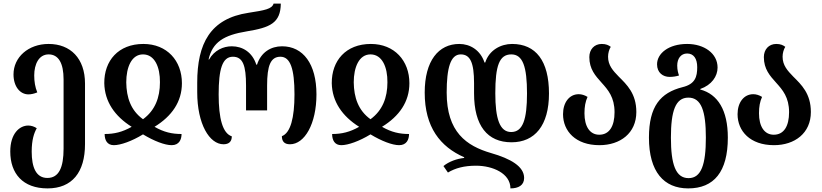

<svg xmlns="http://www.w3.org/2000/svg" viewBox="-20 -793 4565 1066"><path d="M244 253C380 253 452 164 452 7V-329C452 -469 371 -549 250 -549C137 -549 55 -475 55 -380C55 -313 91 -269 138 -269C153 -269 170 -273 187 -280C175 -309 170 -340 170 -374C170 -437 196 -491 250 -491C305 -491 333 -442 333 -352V32C333 137 307 195 243 195C180 195 156 136 156 49C156 -17 169 -54 184 -81C171 -90 154 -96 137 -96C88 -96 37 -51 37 48C37 171 107 253 244 253Z M612 13C649 13 712 -9 774 -47C835 -10 895 13 933 13C975 13 988 -19 988 -49C935 -49 890 -59 838 -89C934 -148 990 -228 990 -331C990 -456 907 -549 776 -549C637 -549 558 -456 559 -331C561 -229 617 -148 711 -89C660 -60 615 -49 561 -49C561 -15 575 13 612 13ZM774 -131C706 -180 682 -252 681 -336C681 -419 710 -491 774 -491C839 -491 869 -420 868 -336C868 -251 841 -180 774 -131Z M1221 8C1251 8 1267 -7 1267 -36C1216 -53 1194 -135 1194 -269C1194 -408 1214 -478 1273 -478C1329 -478 1346 -428 1346 -318V-180H1463V-318C1463 -428 1482 -478 1537 -478C1592 -478 1615 -411 1615 -269C1615 -139 1593 -55 1545 -37C1545 -9 1558 8 1590 8C1671 8 1737 -105 1737 -269C1737 -438 1663 -536 1546 -536C1484 -536 1429 -503 1407 -434H1403C1381 -503 1327 -536 1267 -536C1220 -536 1170 -514 1141 -463H1138C1160 -559 1222 -598 1351 -619C1479 -640 1538 -665 1539 -773H1499C1490 -743 1451 -736 1360 -722C1147 -690 1075 -551 1075 -334V-281C1075 -104 1143 8 1221 8Z M1875 13C1912 13 1975 -9 2037 -47C2098 -10 2158 13 2196 13C2238 13 2251 -19 2251 -49C2198 -49 2153 -59 2101 -89C2197 -148 2253 -228 2253 -331C2253 -456 2170 -549 2039 -549C1900 -549 1821 -456 1822 -331C1824 -229 1880 -148 1974 -89C1923 -60 1878 -49 1824 -49C1824 -15 1838 13 1875 13ZM2037 -131C1969 -180 1945 -252 1944 -336C1944 -419 1973 -491 2037 -491C2102 -491 2132 -420 2131 -336C2131 -251 2104 -180 2037 -131Z M2820 -3C2949 -3 3028 -96 3028 -274C3028 -455 2955 -549 2823 -549C2761 -549 2696 -515 2674 -446H2670C2647 -515 2590 -549 2530 -549C2415 -549 2338 -456 2338 -279C2338 -86 2425 22 2557 80V84C2517 88 2472 104 2442 129L2467 165C2508 140 2558 127 2623 127C2716 127 2814 170 2814 253C2858 253 2890 236 2890 195C2890 131 2815 88 2707 57C2569 17 2460 -60 2460 -279C2460 -415 2481 -491 2538 -491C2591 -491 2612 -445 2612 -331V-275C2612 -95 2686 -3 2820 -3ZM2819 -491C2883 -491 2906 -422 2906 -274C2906 -130 2883 -60 2818 -60C2754 -60 2730 -135 2730 -275C2730 -428 2752 -491 2819 -491Z M3308 13C3424 13 3513 -54 3513 -171C3513 -274 3460 -323 3415 -368C3384 -400 3356 -430 3356 -478C3356 -498 3362 -519 3371 -533C3359 -542 3345 -549 3321 -549C3279 -549 3252 -518 3252 -476C3252 -409 3286 -372 3320 -334C3356 -294 3392 -253 3392 -170C3392 -92 3363 -45 3307 -45C3254 -45 3225 -92 3225 -164C3225 -201 3230 -228 3242 -255C3226 -265 3209 -270 3193 -270C3141 -270 3106 -224 3106 -159C3106 -65 3176 13 3308 13Z M3801 253C3944 253 4021 161 4021 -29C4021 -182 3965 -270 3868 -296V-299C3931 -321 3964 -369 3964 -418C3964 -497 3889 -549 3795 -549C3692 -549 3628 -496 3628 -436C3628 -389 3661 -366 3698 -366C3716 -366 3735 -369 3750 -374C3746 -385 3740 -403 3740 -429C3740 -467 3760 -496 3795 -496C3831 -496 3851 -468 3851 -420C3851 -367 3840 -326 3769 -309C3647 -278 3583 -203 3583 -29C3583 161 3666 253 3801 253ZM3803 196C3731 196 3705 119 3705 -29C3705 -176 3730 -251 3802 -251C3874 -251 3899 -176 3899 -29C3899 119 3874 196 3803 196Z M4277 13C4393 13 4482 -54 4482 -171C4482 -274 4429 -323 4384 -368C4353 -400 4325 -430 4325 -478C4325 -498 4331 -519 4340 -533C4328 -542 4314 -549 4290 -549C4248 -549 4221 -518 4221 -476C4221 -409 4255 -372 4289 -334C4325 -294 4361 -253 4361 -170C4361 -92 4332 -45 4276 -45C4223 -45 4194 -92 4194 -164C4194 -201 4199 -228 4211 -255C4195 -265 4178 -270 4162 -270C4110 -270 4075 -224 4075 -159C4075 -65 4145 13 4277 13Z"/></svg>

Font: Noto Serif Georgian Condensed SemiBold
Style: Regular
Weight: 600
Width: 3
Designer: Monotype Design Team, Akaki Razmadze
Foundry: Google LLC
Version: Version 2.003